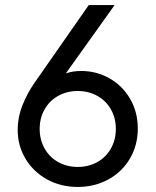

<svg xmlns="http://www.w3.org/2000/svg" viewBox="-20 -740 622 768"><path d="M50.8 -219.7Q50.8 -271.5 70.3 -320.1Q89.8 -368.7 119.1 -410.2L335 -719.7H438.5L243.2 -446.3Q270.5 -456.1 304.7 -456.1Q366.2 -456.1 418.2 -426.5Q470.2 -397 500.7 -344.2Q531.2 -291.5 531.2 -225.6Q531.2 -159.7 500 -106.2Q468.8 -52.7 413.8 -22.5Q358.9 7.8 291 7.8Q222.7 7.8 167.7 -22.7Q112.8 -53.2 81.8 -105.5Q50.8 -157.7 50.8 -219.7ZM443.4 -224.6Q443.4 -267.6 423.8 -302.2Q404.3 -336.9 369.4 -356.4Q334.5 -376 291 -376Q247.6 -376 212.6 -356.4Q177.7 -336.9 158.2 -302.2Q138.7 -267.6 138.7 -224.6Q138.7 -181.2 158.2 -146.2Q177.7 -111.3 212.6 -91.8Q247.6 -72.3 291 -72.3Q334.5 -72.3 369.4 -91.8Q404.3 -111.3 423.8 -146.2Q443.4 -181.2 443.4 -224.6Z"/></svg>

Font: Reddit Sans Chocolate
Style: Regular
Weight: 400
Designer: Stephen Hutchings
Foundry: Reddit
Version: Version 1.013